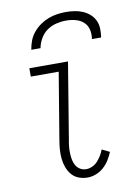

<svg xmlns="http://www.w3.org/2000/svg" viewBox="-85 -797 619 861"><g transform="rotate(-10 225.0 -366.0)"><path d="M244 8Q222 8 203 0.5Q184 -7 171.5 -22Q159 -37 152 -56Q145 -75 143 -95.5Q141 -116 142.5 -137.5Q144 -159 148 -181L198 -482H71V-520H247L190 -174Q187 -159 185.5 -144Q184 -129 184.5 -114Q185 -99 187.5 -84.5Q190 -70 197 -57.5Q204 -45 216.5 -37.5Q229 -30 244 -30Q258 -30 272 -36.5Q286 -43 296 -54Q306 -65 314 -78Q322 -91 327 -105L362 -88Q354 -69 343.5 -52Q333 -35 317.5 -21Q302 -7 282.5 0.5Q263 8 244 8ZM94 -600Q97 -620 104.5 -640Q112 -660 126 -677Q140 -694 158 -706.5Q176 -719 195.5 -726.5Q215 -734 235.5 -737Q256 -740 276 -740Q296 -740 315.5 -737Q335 -734 352.5 -726.5Q370 -719 384 -706.5Q398 -694 406 -677Q414 -660 414.5 -640Q415 -620 412 -600H370Q374 -622 369 -643Q364 -664 349 -677.5Q334 -691 313 -696.5Q292 -702 270 -702Q248 -702 225 -696.5Q202 -691 183 -677.5Q164 -664 152 -643Q140 -622 136 -600Z"/></g></svg>

Font: Iosevka Etoile Extralight
Style: Italic
Weight: 200
Italic angle: -9°
Designer: Belleve Invis
Foundry: Belleve Invis
Version: Version 22.1.2; ttfautohint (v1.8.4)